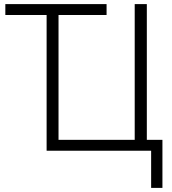

<svg xmlns="http://www.w3.org/2000/svg" viewBox="-20 -734 838 935"><path d="M716 181V0H207V-661H6V-714H499V-661H265V-53H636V-714H695V-53H771V181Z"/></svg>

Font: Noto Sans Display Light
Style: Regular
Weight: 300
Designer: Monotype Design Team
Foundry: Monotype Imaging Inc.
Version: Version 2.003